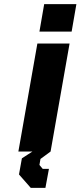

<svg xmlns="http://www.w3.org/2000/svg" viewBox="-20 -734 390 930"><path d="M171 -581 194 -714H350L327 -581ZM129 176 72 111 86 33 137 0H69L161 -523H317L225 0L176 36L171 65L187 84H217L200 176Z"/></svg>

Font: Tomorrow SemiBold
Style: Italic
Weight: 600
Italic angle: -10°
Designer: Tony de Marco, Monica Rizzolli
Foundry: Just in Type
Version: Version 2.002